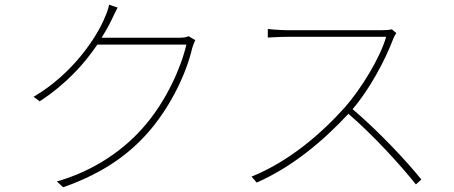

<svg xmlns="http://www.w3.org/2000/svg" viewBox="-20 -771 1922 813"><path d="M778.1 -617.9C769.2 -612.9 758.2 -611.2 736.2 -611.2H410.2C427.2 -638.1 441.1 -663 452.1 -686.1C460.2 -702.1 469.1 -723 478 -739L442.1 -751.1C439.3 -735.1 430 -709.9 425.1 -699.9C389.2 -610.8 285.2 -456.3 122.2 -361.2L148.1 -342C263.1 -416.9 339.1 -503.9 392 -582H769.2C745 -479 683.2 -346.2 599.1 -246.1C509.2 -137.1 376.8 -46.9 220.9 -2.8L247.2 22C425.1 -40.1 539.1 -127.1 622.2 -228C706.3 -329.9 769.2 -460.9 794 -567.8C796.2 -574.9 802.2 -592.7 807.2 -600.9Z M1639.2 -647C1629.3 -644.2 1615.1 -643.1 1595.2 -643.1H1195.3C1164.4 -643.1 1114 -648.1 1114 -648.1V-611.9C1114 -611.9 1166.2 -615.1 1195.3 -615.1H1615.1C1589.1 -524.1 1507.1 -392 1440 -316.1C1333.1 -197.1 1198.2 -85.2 1045.1 -23.1L1067.1 2.1C1220.2 -65.7 1349.4 -175.1 1455.3 -289.1C1558.2 -201 1675.1 -73.2 1741.1 9.9L1764.2 -11C1697.1 -94.1 1581 -217 1473 -308.9C1544 -391 1611.2 -516 1645.2 -606.9C1647.4 -612.9 1654.1 -626.1 1658 -631Z"/></svg>

Font: Karasuma Gothic
Style: Thin
Weight: 200
Designer: Rasmus Andersson / Ryoko Ishizuka
Foundry: rsms
Version: Version 1.00